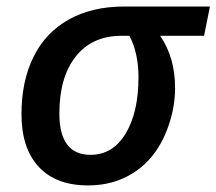

<svg xmlns="http://www.w3.org/2000/svg" viewBox="-20 -560 664 589"><path d="M517.1 -290Q517.1 -232.9 497.1 -174.6Q477.1 -116.2 441.9 -75.4Q406.7 -34.7 357.9 -12.9Q309.1 8.8 250 8.8Q151.9 8.8 98.9 -48.1Q45.9 -105 45.9 -210Q45.9 -311 82.8 -385.5Q119.6 -460 190.9 -500Q262.2 -540 360.8 -540H624L606 -450.2H471.2Q517.1 -383.8 517.1 -290ZM353 -450.2Q262.7 -450.2 212.4 -386.7Q162.1 -323.2 162.1 -211.9Q162.1 -85 257.8 -85Q325.7 -85 365.2 -149.9Q404.8 -214.8 404.8 -323.2Q404.8 -397 377 -450.2Z"/></svg>

Font: Open Sans Semibold
Style: Italic
Weight: 600
Italic angle: -12°
Foundry: Ascender Corporation
Version: Version 1.10